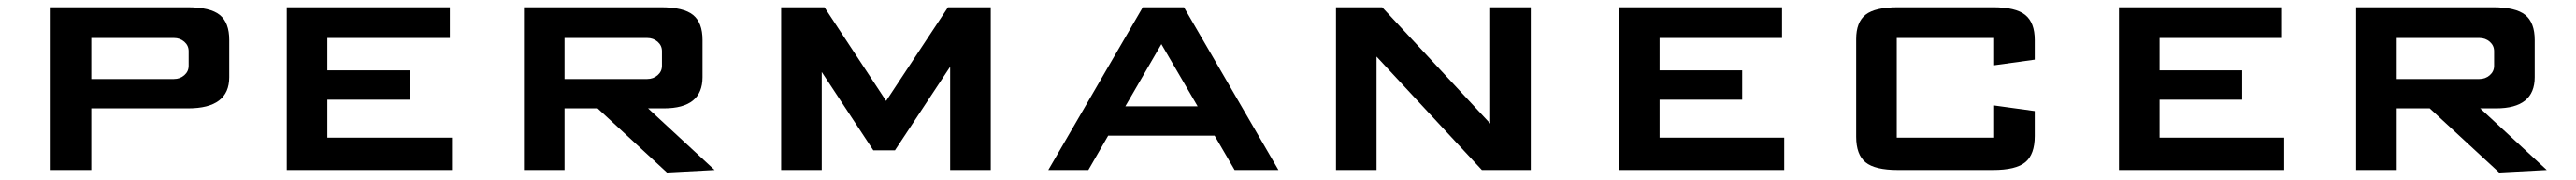

<svg xmlns="http://www.w3.org/2000/svg" viewBox="-20 -459 6973 486"><path d="M227.1 -166.5V0H117.2V-439.5H487.3Q549.3 -439.5 575 -418.7Q600.6 -397.9 600.6 -351.1V-250.5Q600.6 -166.5 489.3 -166.5ZM227.1 -356.4V-245.6H450.7Q467.3 -245.6 479 -255.9Q490.7 -266.1 490.7 -281.2V-320.8Q490.7 -335.9 479 -346.2Q467.3 -356.4 450.7 -356.4Z M1203.6 0H756.3V-439.5H1197.8V-356.4H866.2V-269H1089.8V-189.9H866.2V-87.4H1203.6Z M1734.4 -166.5 1914.6 0 1785.6 6.8 1597.7 -166.5H1508.3V0H1398.4V-439.5H1768.6Q1830.6 -439.5 1856.2 -418.7Q1881.8 -397.9 1881.8 -351.1V-250.5Q1881.8 -166.5 1777.3 -166.5ZM1508.3 -356.4V-245.6H1731.9Q1748.5 -245.6 1760.3 -255.9Q1772 -266.1 1772 -281.2V-320.8Q1772 -335.9 1760.3 -346.2Q1748.5 -356.4 1731.9 -356.4Z M2662.1 -439.5V0H2552.2V-278.8L2402.8 -53.2H2344.2L2204.6 -264.6V0H2094.7V-439.5H2211.9L2378.9 -186.5L2546.4 -439.5Z M3185.1 -439.5 3440.9 0H3322.3L3268.1 -92.8H2980L2926.3 0H2817.9L3073.7 -439.5ZM3026.4 -171.9H3222.2L3124 -339.8Z M3991.7 0 3706.5 -306.2V0H3596.7V-439.5H3721.7L4014.2 -125.5V-439.5H4124V0Z M4810.1 0H4362.8V-439.5H4804.2V-356.4H4472.7V-269H4696.3V-189.9H4472.7V-87.4H4810.1Z M5488.3 -159.2V-91.8Q5488.3 -42.5 5462.9 -21.2Q5437.5 0 5375 0H5118.2Q5055.7 0 5030.3 -20.8Q5004.9 -41.5 5004.9 -89.8V-353.5Q5004.9 -399.4 5030.5 -419.4Q5056.2 -439.5 5118.2 -439.5H5375Q5437 -439.5 5462.6 -418.7Q5488.3 -397.9 5488.3 -351.1V-297.9L5378.4 -282.7V-356.4H5114.7V-87.4H5378.4V-174.3Z M6163.6 0H5716.3V-439.5H6157.7V-356.4H5826.2V-269H6049.8V-189.9H5826.2V-87.4H6163.6Z M6694.3 -166.5 6874.5 0 6745.6 6.8 6557.6 -166.5H6468.3V0H6358.4V-439.5H6728.5Q6790.5 -439.5 6816.2 -418.7Q6841.8 -397.9 6841.8 -351.1V-250.5Q6841.8 -166.5 6737.3 -166.5ZM6468.3 -356.4V-245.6H6691.9Q6708.5 -245.6 6720.2 -255.9Q6731.9 -266.1 6731.9 -281.2V-320.8Q6731.9 -335.9 6720.2 -346.2Q6708.5 -356.4 6691.9 -356.4Z"/></svg>

Font: Squarish Sans CT
Style: RegularSC
Weight: 400
Version: Version 0.9